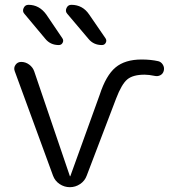

<svg xmlns="http://www.w3.org/2000/svg" viewBox="-20 -777 722 797"><path d="M98 -757Q143 -757 172 -717L239 -618Q245 -609 240 -599.5Q235 -590 224 -590Q189 -590 168 -616L81 -720Q72 -730 78 -743.5Q84 -757 98 -757ZM276 -757Q323 -757 350 -717L418 -618Q424 -609 419 -599.5Q414 -590 403 -590Q368 -590 347 -616L259 -720Q250 -730 256 -743.5Q262 -757 276 -757ZM200 -48 41 -482Q36 -496 44.5 -508Q53 -520 68 -520Q86 -520 101 -509Q116 -498 122 -481L270 -46L271 -45L272 -46L394 -384Q420 -464 459.5 -497Q499 -530 568 -530Q606 -530 637 -523Q649 -520 656 -508.5Q663 -497 660 -484Q657 -471 646 -465Q635 -459 622 -462Q598 -467 580 -467Q532 -467 508.5 -447.5Q485 -428 462 -368L340 -48Q332 -26 312.5 -13Q293 0 270 0Q247 0 227.5 -13Q208 -26 200 -48Z"/></svg>

Font: Rounded Mplus 1c
Style: Regular
Weight: 400
Version: Version 1.059.20150529